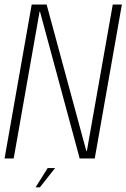

<svg xmlns="http://www.w3.org/2000/svg" viewBox="-36 -695 554 842"><path d="M-16 0H24L137.5 -643.5H139.5L313.5 0H379.5L498.5 -675H458.5L345 -33H342.5L168.5 -675H103ZM120 126.5H139L205.5 42H173Z"/></svg>

Font: Anybody SemiCondensed ExtraLight
Style: Italic
Weight: 250
Width: 4
Italic angle: -10°
Version: Version 1.113;gftools[0.9.25]